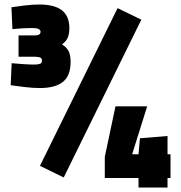

<svg xmlns="http://www.w3.org/2000/svg" viewBox="-20 -749 801 849"><path d="M156.4 -359.7Q125.6 -359.7 88.7 -364.1Q51.9 -368.4 27.2 -372.1L31.5 -469.5Q52.6 -467.5 82 -465.5Q111.4 -463.5 130.3 -463.5Q148.3 -463.5 156.9 -466.8Q165.6 -470 165.6 -481.2Q165.6 -490.2 159.3 -493.8Q153 -497.4 136.8 -498H62V-592.4H133.2Q147 -592.4 153.1 -596.4Q159.3 -600.5 159.3 -608.6Q159.3 -625.2 121.6 -625.2Q104 -625.2 77.8 -623.7Q51.6 -622.2 35 -620.2L30.6 -717Q54.6 -720.7 89.8 -724.9Q125 -729.1 153.8 -729.1Q220.8 -729.1 253.8 -703.4Q286.7 -677.8 286.7 -624.3Q286.7 -598.6 279 -581.4Q271.2 -564.3 253.9 -552.9Q272.5 -541.5 282.4 -524.8Q292.2 -508.1 292.2 -475.2Q292.2 -414 258.1 -386.8Q224.1 -359.7 156.4 -359.7ZM261.7 35.8 156.7 -15.7 499.9 -713 604.9 -662ZM592.5 80.2V38H443.4V-55.6L490.7 -278.9H630.8L564.4 -67H592.5L598.8 -137.6L720.8 -147.6V-67H734V38H720.8V80.2Z"/></svg>

Font: Titillium Web SemiBold
Style: Regular
Weight: 600
Designer: Mohamed Gaber, Accademia di Belle Arti di Urbino
Foundry: Kief Type Foundry, Accademia di Belle Arti di Urbino
Version: Version 3.000; ttfautohint (v1.8.4)